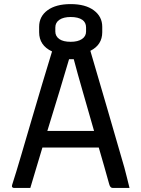

<svg xmlns="http://www.w3.org/2000/svg" viewBox="-20 -917 690 937"><path d="M128 0H47Q43 0 40 -3.5Q37 -7 39 -14Q59 -76 83 -158Q107 -240 133.5 -330Q160 -420 186 -507.5Q212 -595 234 -666Q171 -695 171 -760V-786Q171 -837 212 -867Q253 -897 325 -897Q397 -897 438 -866.5Q479 -836 479 -786V-760Q479 -698 421 -669Q460 -537 501.5 -394Q543 -251 587 -99Q593 -75 599.5 -50.5Q606 -26 612 0H529Q518 0 513 -18Q501 -62 488 -107Q475 -152 462 -197H187Q173 -150 158 -100.5Q143 -51 128 0ZM325 -834Q290 -834 270 -820.5Q250 -807 250 -783V-763Q250 -740 270 -726Q289 -713 325 -713Q360 -713 380 -726.5Q400 -740 400 -763V-783Q400 -807 382 -820Q362 -834 325 -834ZM317 -628Q298 -563 271 -474Q244 -385 211 -278H439Q410 -380 383.5 -471.5Q357 -563 340 -628Z"/></svg>

Font: Recursive Sn Lnr St
Style: Regular
Weight: 400
Version: Version 1.079;hotconv 1.0.112;makeotfexe 2.5.65598; ttfautoh